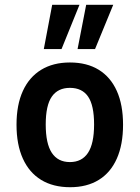

<svg xmlns="http://www.w3.org/2000/svg" viewBox="-20 -772 584 802"><path d="M273 10Q202 10 152 -20.5Q102 -51 75.5 -109.5Q49 -168 49 -251Q49 -334 75.5 -392Q102 -450 152 -480.5Q202 -511 272 -511Q343 -511 392.5 -480.5Q442 -450 468 -392Q494 -334 494 -251Q494 -168 468 -109.5Q442 -51 392.5 -20.5Q343 10 273 10ZM272 -95Q322 -95 347.5 -133.5Q373 -172 373 -252Q373 -332 348 -368.5Q323 -405 272 -405Q222 -405 196.5 -368.5Q171 -332 171 -252Q171 -172 196.5 -133.5Q222 -95 272 -95ZM304 -567 340 -752H453L377 -567ZM163 -567 198 -752H312L237 -567Z"/></svg>

Font: Nunito Sans 7pt Condensed
Style: Bold
Weight: 700
Width: 3
Designer: Vernon Adams
Foundry: Vernon Adams
Version: Version 3.101;gftools[0.9.27]